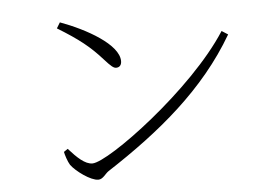

<svg xmlns="http://www.w3.org/2000/svg" viewBox="-48 -738 1095 770"><g transform="rotate(-5 500.0 -353.0)"><path d="M219 -674 205 -651C290 -599 333 -565 382 -510C408 -481 418 -473 428 -473C441 -473 450 -481 450 -498C450 -565 323 -636 219 -674ZM862 -583C720 -361 365 -99 300 -99C270 -99 239 -129 206 -166L190 -155C192 -144 201 -115 210 -101C230 -74 287 -32 318 -32C337 -32 348 -54 362 -63C576 -202 764 -356 887 -567Z"/></g></svg>

Font: Noto Serif CJK HK ExtraLight
Style: Regular
Weight: 200
Designer: Ryoko NISHIZUKA 西塚涼子 (kana & ideographs); Frank Grießhammer (Latin, Greek & Cyrillic); Wenlong ZHANG 张文龙 (bopomofo); San
Foundry: Adobe
Version: Version 2.001;hotconv 1.1.0;makeotfexe 2.6.0